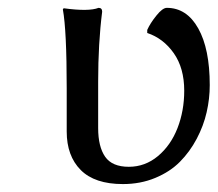

<svg xmlns="http://www.w3.org/2000/svg" viewBox="-20 -459 554 489"><path d="M230 -251V-132.8Q230 -85.4 247.8 -59.8Q265.6 -34.2 308.1 -34.2Q349.6 -34.2 382.3 -61.5Q415 -88.9 432.1 -132.8Q449.2 -176.8 449.2 -228Q449.2 -285.6 422.6 -323.5Q396 -361.3 355 -375V-382.8Q362.3 -399.4 378.2 -419.2Q394 -439 404.8 -439Q455.6 -439 484.9 -386.7Q514.2 -334.5 514.2 -242.2Q514.2 -207.5 506.3 -173.1Q498.5 -138.7 481 -105.5Q463.4 -72.3 438.2 -46.9Q413.1 -21.5 375.5 -5.9Q337.9 9.8 293 9.8Q221.2 9.8 185.5 -26.1Q149.9 -62 149.9 -124V-233.9Q149.9 -381.3 140.1 -435.1L142.1 -438Q206.1 -429.2 231 -439Q240.2 -439 240.2 -429.2Q230 -349.1 230 -251Z"/></svg>

Font: Linear Smooth
Style: Regular
Weight: 400
Designer: Philipp H. Poll, Flanker
Foundry: Philipp H. Poll, reworked by Flanker
Version: Version 1.061 | FøM Fix